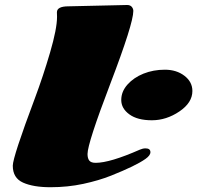

<svg xmlns="http://www.w3.org/2000/svg" viewBox="-20 -745 806 784"><path d="M259.8 -719.2 499 -724.6Q511.7 -724.6 518.1 -717Q524.4 -709.5 524.4 -700.2Q524.4 -648.9 430.9 -404.3Q337.4 -159.7 337.4 -116.2Q337.4 -98.1 344.7 -89.1Q352.1 -80.1 370.6 -80.1Q428.7 -80.1 550.8 -133.8Q563 -139.2 574.2 -139.2Q594.2 -139.2 594.2 -123.5Q594.2 -110.4 574.2 -96.2Q554.2 -82 519 -64.9Q483.9 -47.9 433.6 -27.8Q383.3 -7.8 319.6 5.9Q255.9 19.5 186 19.5Q116.2 19.5 74.2 0.7Q32.2 -18.1 32.2 -68.4Q32.2 -103.5 122.6 -344.2Q156.2 -434.1 184.6 -531Q212.9 -627.9 212.9 -676.3L212.4 -694.8Q212.4 -719.2 259.8 -719.2ZM765.6 -373.5Q765.6 -325.7 712.4 -289.8Q659.2 -253.9 600.1 -253.9Q541 -253.9 508.1 -278.1Q475.1 -302.2 475.1 -336.7Q475.1 -371.1 500.5 -399.7Q525.9 -428.2 565.9 -444.3Q606 -460.4 653.3 -460.4Q700.7 -460.4 733.2 -435.5Q765.6 -410.6 765.6 -373.5Z"/></svg>

Font: Sonsie One
Style: Regular
Weight: 400
Designer: Riccardo De Franceschi
Foundry: Sorkin Type Co
Version: Version 1.003